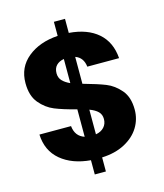

<svg xmlns="http://www.w3.org/2000/svg" viewBox="-127 -887 912 1068"><g transform="rotate(-15 329.0 -352.5)"><path d="M593 -204Q593 -149 564.5 -102.5Q536 -56 480.5 -26.5Q425 3 349 6V87H285V5Q179 -4 114 -58.5Q49 -113 45 -207H227Q233 -147 285 -130V-288Q207 -308 160.5 -327Q114 -346 79 -388Q44 -430 44 -503Q44 -594 111.5 -649Q179 -704 285 -711V-792H349V-711Q454 -703 515 -650Q576 -597 583 -503H400Q394 -557 349 -573V-418Q432 -395 477 -377Q522 -359 557.5 -317.5Q593 -276 593 -204ZM225 -511Q225 -486 240.5 -469Q256 -452 285 -439V-578Q257 -573 241 -556.5Q225 -540 225 -511ZM349 -127Q379 -132 396.5 -151Q414 -170 414 -198Q414 -224 397.5 -240.5Q381 -257 349 -269Z"/></g></svg>

Font: Fz Poppins
Style: Bold
Weight: 700
Designer: Ninad Kale (Devanagari), Jonny Pinhorn (Latin)
Foundry: Indian Type Foundry
Version: Vit hóa bi Vntype.Com & FontZin.Com